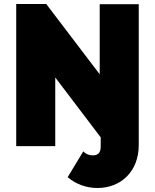

<svg xmlns="http://www.w3.org/2000/svg" viewBox="-20 -730 775 959"><path d="M483 -44V3C483 32 470 46 443 46C424 46 408 39 396 26L318 155C359 190 411 209 467 209C584 209 673 126 673 -5V-709H478V-359L211 -710H61V0H256V-343Z"/></svg>

Font: Raleway Black
Style: Regular
Weight: 900
Designer: Matt McInerney, Pablo Impallari, Rodrigo Fuenzalida
Foundry: Matt McInerney, Pablo Impallari, Rodrigo Fuenzalida
Version: Version 3.000g; ttfautohint (v1.5) -l 8 -r 28 -G 28 -x 14 -D